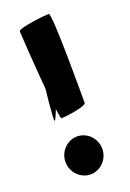

<svg xmlns="http://www.w3.org/2000/svg" viewBox="-113 -582 432 637"><g transform="rotate(-20 103.0 -264.0)"><path d="M29 -57C29 -20 59 10 94 10C129 10 159 -20 159 -57C159 -94 129 -124 94 -124C59 -124 29 -94 29 -57ZM35 -516C35 -508 42 -397 50 -308C44 -259 41 -212 41 -202C41 -190 49 -207 59 -233C62 -211 64 -198 67 -198C80 -198 156 -208 156 -220C156 -233 157 -538 145 -538C132 -538 35 -528 35 -516Z"/></g></svg>

Font: Ampere
Style: SCCnd
Weight: 400
Version: Version 1